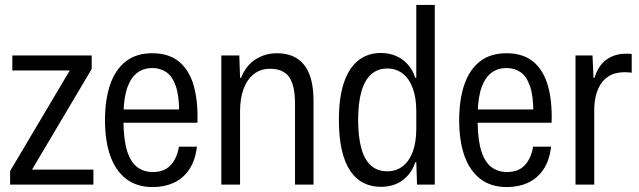

<svg xmlns="http://www.w3.org/2000/svg" viewBox="-20 -749 2593 779"><path d="M21 0V-55L263 -463H30V-524H352V-469L110 -61H359V0Z M600 10Q535 10 492 -23Q449 -56 427.5 -116.5Q406 -177 406 -261Q406 -345 427 -406Q448 -467 490.5 -500Q533 -533 598 -533Q666 -533 707.5 -498Q749 -463 766.5 -399.5Q784 -336 781 -251H481Q482 -178 496.5 -134Q511 -90 537.5 -70.5Q564 -51 600 -51Q646 -51 672 -78.5Q698 -106 706 -154H779Q772 -97 747.5 -61Q723 -25 685 -7.5Q647 10 600 10ZM481 -292 473 -305H715L707 -291Q707 -361 693 -400.5Q679 -440 654.5 -456.5Q630 -473 598 -473Q564 -473 538.5 -455Q513 -437 498 -397.5Q483 -358 481 -292Z M878 0V-524H951L954 -433H958Q977 -482 1016 -507.5Q1055 -533 1104 -533Q1138 -533 1165.5 -522Q1193 -511 1212.5 -487.5Q1232 -464 1242 -427.5Q1252 -391 1252 -339V0H1177V-327Q1177 -379 1166 -410.5Q1155 -442 1132.5 -456Q1110 -470 1076 -470Q1037 -470 1009.5 -448Q982 -426 968 -387.5Q954 -349 954 -298V0Z M1525 9Q1487 9 1455.5 -6.5Q1424 -22 1401.5 -55Q1379 -88 1367 -139.5Q1355 -191 1355 -262Q1355 -354 1375.5 -414Q1396 -474 1434 -504Q1472 -534 1525 -534Q1560 -534 1588 -521.5Q1616 -509 1635.5 -486.5Q1655 -464 1665 -433H1669V-729H1744V0H1672L1669 -91H1665Q1650 -45 1614 -18Q1578 9 1525 9ZM1551 -54Q1588 -54 1614.5 -75Q1641 -96 1655 -134.5Q1669 -173 1669 -226V-299Q1669 -351 1655 -390Q1641 -429 1614.5 -450Q1588 -471 1552 -471Q1512 -471 1485.5 -447Q1459 -423 1446 -376.5Q1433 -330 1433 -262Q1433 -196 1445.5 -149Q1458 -102 1484.5 -78Q1511 -54 1551 -54Z M2037 10Q1972 10 1929 -23Q1886 -56 1864.5 -116.5Q1843 -177 1843 -261Q1843 -345 1864 -406Q1885 -467 1927.5 -500Q1970 -533 2035 -533Q2103 -533 2144.5 -498Q2186 -463 2203.5 -399.5Q2221 -336 2218 -251H1918Q1919 -178 1933.5 -134Q1948 -90 1974.5 -70.5Q2001 -51 2037 -51Q2083 -51 2109 -78.5Q2135 -106 2143 -154H2216Q2209 -97 2184.5 -61Q2160 -25 2122 -7.5Q2084 10 2037 10ZM1918 -292 1910 -305H2152L2144 -291Q2144 -361 2130 -400.5Q2116 -440 2091.5 -456.5Q2067 -473 2035 -473Q2001 -473 1975.5 -455Q1950 -437 1935 -397.5Q1920 -358 1918 -292Z M2315 0V-524H2384L2388 -433H2392Q2407 -483 2440.5 -507Q2474 -531 2518 -531Q2525 -531 2531 -531Q2537 -531 2543 -530V-454Q2537 -455 2529.5 -455.5Q2522 -456 2514 -456Q2475 -456 2448.5 -439Q2422 -422 2407.5 -390Q2393 -358 2391 -312V0Z"/></svg>

Font: Mona Sans SemiCondensed
Style: Regular
Weight: 400
Width: 4
Designer: Deni Anggara
Foundry: GitHub
Version: Version 2.000